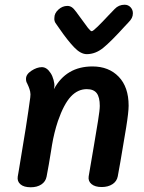

<svg xmlns="http://www.w3.org/2000/svg" viewBox="-20 -791 607 812"><path d="M524 -344Q524 -317 513.5 -251.5Q503 -186 489 -106L478 -45Q474 -24 455.5 -12Q437 0 410 0Q382 0 367 -12.5Q352 -25 355 -45L377 -174Q387 -233 394.5 -279.5Q402 -326 402 -343Q402 -380 389 -397Q376 -414 347 -414Q309 -414 279.5 -382.5Q250 -351 225 -279Q209 -231 200 -178L196 -153Q186 -90 177 -44Q173 -23 155 -11Q137 1 110 1Q81 1 66.5 -11.5Q52 -24 55 -44L60 -73Q94 -273 108 -379Q110 -393 107.5 -404Q105 -415 101 -424.5Q97 -434 95 -438Q90 -446 90 -456Q89 -476 112.5 -491.5Q136 -507 157 -507Q178 -507 194 -482Q202 -470 206.5 -453Q211 -436 210 -426L208 -414Q260 -510 371 -510Q440 -510 482 -466.5Q524 -423 524 -344ZM542 -735Q542 -724 537.5 -715Q533 -706 523 -696L508 -680Q450 -616 417 -589Q384 -562 347 -562Q321 -562 293 -591.5Q265 -621 232 -669L218 -689Q208 -701 210 -716Q210 -735 227 -750.5Q244 -766 265 -766Q275 -766 283.5 -760.5Q292 -755 302 -741L327 -707Q341 -687 352 -673Q363 -659 368 -659Q373 -659 393 -678.5Q413 -698 438 -725L465 -753Q482 -771 507 -771Q522 -771 532 -760.5Q542 -750 542 -735Z"/></svg>

Font: Mali SemiBold
Style: Italic
Weight: 600
Italic angle: -10°
Version: Version 1.000; ttfautohint (v1.6)